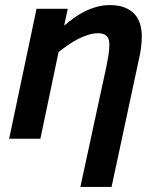

<svg xmlns="http://www.w3.org/2000/svg" viewBox="-20 -547 622 757"><path d="M296.9 189.9 398.9 -282.2Q404.3 -308.6 407.7 -329.8Q411.1 -351.1 411.1 -372.1Q411.1 -395.5 399.7 -405.8Q388.2 -416 367.2 -416Q348.1 -416 327.9 -409.7Q307.6 -403.3 287.6 -393.1Q267.6 -382.8 248.3 -369.4Q229 -356 210.9 -341.8L139.2 0H16.1L124 -512.2H247.1L232.9 -445.8Q252 -462.4 272.9 -477.3Q293.9 -492.2 316.7 -503.2Q339.4 -514.2 363.5 -520.5Q387.7 -526.9 413.1 -526.9Q448.7 -526.9 472.9 -516.8Q497.1 -506.8 511.7 -490Q526.4 -473.1 532.7 -450.9Q539.1 -428.7 539.1 -404.8Q539.1 -382.3 536.1 -359.9Q533.2 -337.4 529.8 -323.2L419.9 189.9Z"/></svg>

Font: Lorenzo Sans
Style: Bold Italic
Weight: 700
Italic angle: -12°
Foundry: Intel Corporation
Version: Version 1.00; ttfautohint (v1.5)